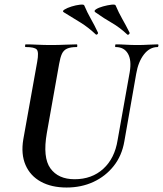

<svg xmlns="http://www.w3.org/2000/svg" viewBox="-20 -823 727 857"><path d="M559 -501Q568 -554 551 -583.5Q534 -613 496 -613Q493 -613 494 -619Q495 -625 496 -625Q519 -625 542.5 -623.5Q566 -622 594 -622Q619 -622 642.5 -623.5Q666 -625 684 -625Q688 -625 687 -619Q686 -613 684 -613Q648 -613 622.5 -580Q597 -547 588 -494L535 -192Q524 -128 487.5 -82Q451 -36 397 -11Q343 14 277 14Q210 14 162.5 -12Q115 -38 94 -86.5Q73 -135 84 -201L146 -547Q154 -591 144 -602Q134 -613 95 -613Q91 -613 92 -619Q93 -625 94 -625Q118 -625 147 -623.5Q176 -622 207 -622Q242 -622 271.5 -623.5Q301 -625 323 -625Q325 -625 325 -619Q325 -613 323 -613Q295 -613 279.5 -606Q264 -599 256.5 -583Q249 -567 244 -538L189 -229Q170 -120 205 -71.5Q240 -23 313 -23Q390 -23 441 -69.5Q492 -116 505 -198ZM548 -669Q514 -701 479 -721Q444 -741 406 -768Q397 -774 408.5 -781.5Q420 -789 440 -794.5Q460 -800 477 -802Q494 -804 496 -799Q510 -766 525.5 -739Q541 -712 558 -678Q560 -674 555.5 -670Q551 -666 548 -669ZM408 -669Q374 -701 340 -722Q306 -743 265 -768Q256 -773 268 -780.5Q280 -788 299.5 -794Q319 -800 336.5 -802Q354 -804 356 -799Q370 -766 385.5 -739Q401 -712 417 -678Q419 -674 415 -670.5Q411 -667 408 -669Z"/></svg>

Font: Cormorant Light
Style: Italic
Weight: 300
Italic angle: -10°
Designer: Christian Thalmann (Catharsis Fonts)
Foundry: Catharsis Fonts
Version: Version 4.000